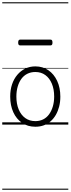

<svg xmlns="http://www.w3.org/2000/svg" viewBox="-20 -1111 629 1712"><path d="M295 19Q227 19 176.5 -15.5Q126 -50 98.5 -110.5Q71 -171 71 -250Q71 -310 87.5 -359Q104 -408 134.5 -444Q165 -480 205.5 -499.5Q246 -519 295 -519Q361 -519 411 -485Q461 -451 489.5 -390Q518 -329 518 -250Q518 -202 507.5 -161Q497 -120 478 -87Q459 -54 432 -30Q405 -6 370.5 6.5Q336 19 295 19ZM295 -31Q334 -31 365 -46.5Q396 -62 417.5 -91.5Q439 -121 451 -161.5Q463 -202 463 -250Q463 -315 442.5 -364.5Q422 -414 384.5 -441.5Q347 -469 295 -469Q256 -469 224.5 -453.5Q193 -438 171.5 -409Q150 -380 138 -339.5Q126 -299 126 -250Q126 -185 146.5 -135.5Q167 -86 205 -58.5Q243 -31 295 -31ZM161 -706Q150 -706 146 -712.5Q142 -719 142 -731Q142 -744 146 -751Q150 -758 161 -758H429Q440 -758 444 -751Q448 -744 448 -731Q448 -719 444 -712.5Q440 -706 429 -706ZM0 571H589V581H0ZM0 -20H589V0H0ZM0 -505H589V-500H0ZM0 -1091H589V-1081H0Z"/></svg>

Font: Playwrite PT Guides
Style: Regular
Weight: 400
Designer: Veronika Burian, José Scaglione
Foundry: TypeTogether
Version: Version 1.003